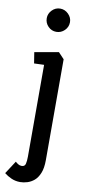

<svg xmlns="http://www.w3.org/2000/svg" viewBox="-135 -772 496 1082"><g transform="rotate(10 113.0 -231.0)"><path d="M64 270Q37 270 13.5 259.5Q-10 249 -27 235L21 161Q27 167 36.5 173Q46 179 57 179Q75 179 79 162.5Q83 146 83 121V-404L26 -402L16 -465L153 -489L186 -454V123Q186 169 174 198Q162 227 144 242Q126 257 105 263.5Q84 270 64 270ZM118 -599Q91 -599 71.5 -618.5Q52 -638 52 -666Q52 -692 71.5 -712Q91 -732 118 -732Q145 -732 165 -712Q185 -692 185 -666Q185 -638 165 -618.5Q145 -599 118 -599Z"/></g></svg>

Font: Kreon Medium
Style: Regular
Weight: 500
Version: Version 2.002